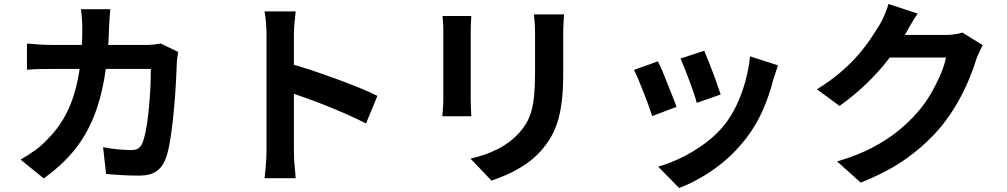

<svg xmlns="http://www.w3.org/2000/svg" viewBox="-20 -848 5040 961"><path d="M532 -802Q530 -785 528.5 -758Q527 -731 526 -713Q522 -564 501 -448.5Q480 -333 441 -244Q402 -155 342 -84.5Q282 -14 199 45L83 -49Q114 -67 149.5 -91.5Q185 -116 214 -147Q263 -195 297 -252.5Q331 -310 351.5 -378.5Q372 -447 382 -529Q392 -611 392 -710Q392 -721 391 -738.5Q390 -756 388.5 -773Q387 -790 385 -802ZM872 -588Q870 -576 867.5 -560Q865 -544 865 -535Q864 -503 861.5 -453Q859 -403 854.5 -345.5Q850 -288 843.5 -231Q837 -174 828 -125.5Q819 -77 806 -46Q790 -8 759.5 11.5Q729 31 677 31Q634 31 591 28.5Q548 26 511 23L496 -111Q533 -104 570 -100.5Q607 -97 636 -97Q661 -97 673 -105.5Q685 -114 693 -132Q701 -152 708 -185Q715 -218 720 -259Q725 -300 728.5 -344Q732 -388 733.5 -429.5Q735 -471 735 -503H247Q222 -503 185 -502.5Q148 -502 115 -499V-630Q147 -627 183 -625Q219 -623 247 -623H710Q729 -623 748.5 -625Q768 -627 785 -630Z M1314 -96Q1314 -115 1314 -158.5Q1314 -202 1314 -259.5Q1314 -317 1314 -380Q1314 -443 1314 -501.5Q1314 -560 1314 -605Q1314 -650 1314 -671Q1314 -697 1311.5 -731Q1309 -765 1304 -791H1460Q1457 -765 1454 -733.5Q1451 -702 1451 -671Q1451 -643 1451 -595Q1451 -547 1451 -488.5Q1451 -430 1451 -369.5Q1451 -309 1451 -253Q1451 -197 1451 -155.5Q1451 -114 1451 -96Q1451 -82 1452 -56.5Q1453 -31 1456 -4Q1459 23 1460 44H1304Q1308 14 1311 -26Q1314 -66 1314 -96ZM1421 -532Q1471 -519 1533 -498.5Q1595 -478 1658 -455Q1721 -432 1776.5 -409.5Q1832 -387 1869 -368L1812 -230Q1770 -252 1719 -274.5Q1668 -297 1615.5 -318Q1563 -339 1512.5 -357Q1462 -375 1421 -389Z M2803 -776Q2802 -755 2800.5 -730.5Q2799 -706 2799 -676Q2799 -650 2799 -613Q2799 -576 2799 -539.5Q2799 -503 2799 -478Q2799 -398 2791.5 -338Q2784 -278 2769 -233Q2754 -188 2732.5 -153.5Q2711 -119 2683 -88Q2650 -52 2607 -23.5Q2564 5 2520.5 24.5Q2477 44 2440 56L2335 -54Q2410 -71 2470.5 -101.5Q2531 -132 2576 -180Q2602 -209 2618 -238Q2634 -267 2642.5 -302.5Q2651 -338 2654.5 -383Q2658 -428 2658 -486Q2658 -512 2658 -548Q2658 -584 2658 -619Q2658 -654 2658 -676Q2658 -706 2656.5 -730.5Q2655 -755 2652 -776ZM2339 -768Q2338 -750 2337 -732.5Q2336 -715 2336 -691Q2336 -680 2336 -655Q2336 -630 2336 -596.5Q2336 -563 2336 -526.5Q2336 -490 2336 -456Q2336 -422 2336 -394.5Q2336 -367 2336 -353Q2336 -334 2337 -309Q2338 -284 2339 -266H2194Q2195 -280 2197 -306Q2199 -332 2199 -354Q2199 -368 2199 -395Q2199 -422 2199 -456.5Q2199 -491 2199 -527.5Q2199 -564 2199 -597Q2199 -630 2199 -655Q2199 -680 2199 -691Q2199 -705 2198 -727.5Q2197 -750 2195 -768Z M3505 -594Q3512 -578 3523.5 -548.5Q3535 -519 3548 -485.5Q3561 -452 3571 -422Q3581 -392 3587 -375L3467 -333Q3463 -352 3453 -381Q3443 -410 3431 -442.5Q3419 -475 3407 -505Q3395 -535 3386 -555ZM3874 -521Q3866 -497 3860.5 -480Q3855 -463 3850 -448Q3831 -372 3798 -296.5Q3765 -221 3714 -155Q3644 -65 3555.5 -2.5Q3467 60 3379 93L3274 -14Q3329 -29 3390 -58.5Q3451 -88 3508 -130Q3565 -172 3606 -223Q3640 -266 3666.5 -321.5Q3693 -377 3710.5 -440.5Q3728 -504 3734 -566ZM3273 -541Q3283 -522 3295.5 -492Q3308 -462 3321 -429Q3334 -396 3346.5 -365Q3359 -334 3366 -313L3244 -267Q3238 -287 3226.5 -319Q3215 -351 3201 -386.5Q3187 -422 3174.5 -452Q3162 -482 3153 -498Z M4899 -622Q4891 -608 4882 -588.5Q4873 -569 4866 -550Q4853 -506 4829.5 -449.5Q4806 -393 4771.5 -332.5Q4737 -272 4692 -216Q4620 -130 4524.5 -60Q4429 10 4288 66L4170 -40Q4272 -70 4346 -109Q4420 -148 4475 -192.5Q4530 -237 4573 -287Q4608 -326 4637 -375.5Q4666 -425 4687 -474Q4708 -523 4715 -560H4378L4424 -673Q4438 -673 4467.5 -673Q4497 -673 4534.5 -673Q4572 -673 4608.5 -673Q4645 -673 4672.5 -673Q4700 -673 4710 -673Q4733 -673 4756.5 -676Q4780 -679 4797 -685ZM4573 -780Q4555 -754 4538 -724Q4521 -694 4512 -678Q4478 -618 4428.5 -553.5Q4379 -489 4316 -428.5Q4253 -368 4182 -318L4069 -401Q4135 -442 4185.5 -485Q4236 -528 4273 -570.5Q4310 -613 4336.5 -652.5Q4363 -692 4382 -723Q4394 -742 4407 -772.5Q4420 -803 4427 -828Z"/></svg>

Font: Noto Sans JP Thin
Style: Bold
Weight: 700
Version: Version 2.004-H2;hotconv 1.0.118;makeotfexe 2.5.65603